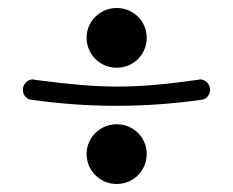

<svg xmlns="http://www.w3.org/2000/svg" viewBox="-20 -590 581 479"><path d="M504 -366C504 -380 493 -392 479 -392C478 -392 476 -391 475 -391C396 -380 335 -374 272 -374C212 -374 150 -380 66 -391C65 -391 64 -392 63 -392C48 -392 37 -380 37 -366C37 -353 46 -342 59 -341C130 -331 200 -326 270 -326C341 -326 411 -331 482 -341C495 -342 504 -353 504 -366ZM346 -206C346 -247 313 -280 271 -280C230 -280 196 -247 196 -206C196 -164 230 -131 271 -131C313 -131 346 -164 346 -206ZM346 -496C346 -537 313 -570 271 -570C230 -570 196 -537 196 -496C196 -454 230 -421 271 -421C313 -421 346 -454 346 -496Z"/></svg>

Font: Ribeye
Style: Regular
Weight: 400
Designer: Astigmatic (AOETI)
Foundry: Astigmatic (AOETI)
Version: Version 1.000